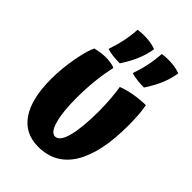

<svg xmlns="http://www.w3.org/2000/svg" viewBox="-220 -828 931 931"><g transform="rotate(45 245.5 -362.5)"><path d="M221 10Q129 10 81 -61.5Q33 -133 33 -267Q33 -338 47 -414Q61 -490 77 -520Q95 -524 112 -526.5Q129 -529 145 -529Q167 -529 183.5 -526Q200 -523 209 -518Q197 -466 191 -407.5Q185 -349 185 -289Q185 -195 200.5 -139Q216 -83 244 -83Q275 -83 291.5 -146.5Q308 -210 308 -321Q308 -364 304 -410.5Q300 -457 296 -475Q325 -487 367 -494.5Q409 -502 448 -502Q453 -477 455.5 -442.5Q458 -408 458 -372Q458 -185 398 -87.5Q338 10 221 10ZM284 -722Q278 -681 261 -640.5Q244 -600 215 -556Q189 -556 168 -558.5Q147 -561 127 -567Q142 -610 150.5 -651.5Q159 -693 161 -732Q191 -737 225 -734.5Q259 -732 284 -722ZM450 -722Q444 -681 427 -640.5Q410 -600 381 -556Q355 -556 334 -558.5Q313 -561 293 -567Q308 -610 316.5 -651.5Q325 -693 327 -732Q357 -737 391 -734.5Q425 -732 450 -722Z"/></g></svg>

Font: Atma SemiBold
Style: Regular
Weight: 600
Designer: Gregori Vincens, Jeremie Hornus, Riccardo Olocco, Yoann Minet.
Foundry: black foundry
Version: Version 1.102;PS 1.100;hotconv 1.0.86;makeotf.lib2.5.63406